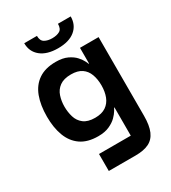

<svg xmlns="http://www.w3.org/2000/svg" viewBox="-183 -663 841 942"><g transform="rotate(-30 237.5 -192.0)"><path d="M151.7 183.3V87H331.7V-73H329.7Q328.7 -70.7 321 -57.7Q313.3 -44.7 297.7 -29Q282 -13.3 256.3 -1.7Q230.7 10 193 10Q132.7 10 94.8 -16.5Q57 -43 39.5 -90Q22 -137 22 -198.7Q22 -263.7 39.8 -311.3Q57.7 -359 95.7 -384.8Q133.7 -410.7 193.3 -410.7Q232.7 -410.7 258.8 -398.2Q285 -385.7 300 -368.7Q315 -351.7 321.7 -337.8Q328.3 -324 329.3 -321.3H331.3V-410.7H436.7V35Q436.7 89.7 422.5 122.3Q408.3 155 379 169.2Q349.7 183.3 304 183.3ZM224.7 -76Q262.7 -76 286 -91.8Q309.3 -107.7 320 -135.5Q330.7 -163.3 330.7 -198.7Q330.7 -233.7 320.5 -261.3Q310.3 -289 287.7 -304.5Q265 -320 227.3 -320Q186.3 -320 162.8 -302.8Q139.3 -285.7 130.2 -257.8Q121 -230 121 -198.7Q121 -167.7 129.5 -139.5Q138 -111.3 160.8 -93.7Q183.7 -76 224.7 -76ZM238 -462.3Q175.7 -462.3 140.7 -490.7Q105.7 -519 105.7 -567H177.7Q177.7 -539 195 -529.2Q212.3 -519.3 237.7 -519.3Q263.7 -519.3 280.2 -528.8Q296.7 -538.3 296.7 -567H369Q369 -519 335 -490.7Q301 -462.3 238 -462.3Z"/></g></svg>

Font: Darker Grotesque Light
Style: Regular
Weight: 300
Designer: Gabriel Lam
Foundry: TypeRant
Version: Version 1.000;gftools[0.9.28]